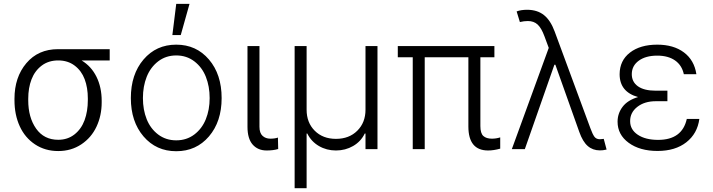

<svg xmlns="http://www.w3.org/2000/svg" viewBox="-20 -789 3772 1016"><path d="M56.6 -258.3V-266.1Q56.6 -380.4 119.4 -454.6Q182.1 -528.8 287.1 -528.8H560.5V-469.2H411.6Q462.9 -438.5 490.5 -382.8Q518.1 -327.1 518.1 -254.9V-247.6Q518.1 -177.2 490.7 -118.9Q463.4 -60.5 410.2 -25.1Q356.9 10.3 288.1 10.3Q218.8 10.3 165.5 -24.9Q112.3 -60.1 84.5 -120.8Q56.6 -181.6 56.6 -258.3ZM129.4 -266.1V-258.3Q129.4 -167.5 171.1 -108.4Q212.9 -49.3 288.1 -49.3Q337.9 -49.3 374 -77.6Q410.2 -106 427.5 -152.8Q444.8 -199.7 444.8 -259.8V-268.1Q444.8 -325.2 428 -369.9Q411.1 -414.6 375 -441.9Q338.9 -469.2 288.1 -469.2Q236.8 -469.2 200.4 -441.7Q164.1 -414.1 146.7 -368.9Q129.4 -323.7 129.4 -266.1Z M892.1 -603.5 912.6 -768.6H982.9L936.5 -603.5ZM672.4 -270Q672.4 -395.5 739.5 -474.1Q806.6 -552.7 912.6 -552.7Q1018.6 -552.7 1085.7 -474.1Q1152.8 -395.5 1152.8 -270Q1152.8 -145.5 1085.7 -67.1Q1018.6 11.2 912.6 11.2Q806.6 11.2 739.5 -67.1Q672.4 -145.5 672.4 -270ZM817.1 -77.1Q857.9 -46.4 912.6 -46.4Q967.3 -46.4 1008.1 -77.1Q1048.8 -107.9 1069.1 -158Q1089.4 -208 1089.4 -270Q1089.4 -332 1069.3 -382.6Q1049.3 -433.1 1008.3 -464.4Q967.3 -495.6 912.6 -495.6Q857.9 -495.6 817.1 -464.4Q776.4 -433.1 756.3 -382.6Q736.3 -332 736.3 -270Q736.3 -208 756.3 -158Q776.4 -107.9 817.1 -77.1Z M1289.6 -545.4H1353V-118.2Q1353 -85 1369.4 -70.1Q1385.7 -55.2 1410.6 -55.2Q1434.6 -55.2 1450.7 -61L1452.1 -0.5Q1426.3 7.3 1391.1 7.3Q1344.7 7.3 1317.1 -23.9Q1289.6 -55.2 1289.6 -118.2Z M1539.1 207V-545.4H1602.5V-208.5Q1602.5 -140.1 1645.5 -97.2Q1688.5 -54.2 1757.8 -54.2Q1827.6 -54.2 1870.8 -97.4Q1914.1 -140.6 1914.1 -208.5V-545.4H1977.5V0H1914.1V-82.5H1910.2Q1889.6 -40 1848.6 -16.4Q1807.6 7.3 1757.8 7.3Q1708 7.3 1667.5 -16.4Q1627 -40 1606 -82.5H1602.5V207Z M2596.2 -545.4V-485.8H2522V-122.1Q2522 -83.5 2537.8 -69.3Q2553.7 -55.2 2583 -55.2Q2605.5 -55.2 2627 -62V-2.4Q2592.3 7.3 2563 7.3Q2458.5 7.3 2458.5 -119.6V-485.8H2227.5V0H2164.1V-485.8H2085V-545.4Z M3154.3 6.8Q3116.7 6.8 3090.1 -16.4Q3063.5 -39.6 3045.4 -90.8L2918.9 -446.3H2913.6L2757.3 0H2688.5L2883.8 -535.6L2860.8 -597.7Q2844.7 -641.1 2824.7 -659.4Q2804.7 -677.7 2773.4 -677.7Q2752.9 -677.7 2731 -672.4L2713.9 -728.5Q2736.3 -737.3 2770.5 -737.3Q2823.7 -736.8 2858.4 -709.2Q2893.1 -681.6 2915 -622.6L3104 -110.8Q3115.7 -78.6 3125.5 -65.4Q3135.3 -52.2 3154.3 -52.2Q3157.7 -52.2 3165.8 -53.2Q3173.8 -54.2 3174.8 -54.2L3189.9 2.4Q3168.9 7.3 3154.3 6.8Z M3511.7 -253.4H3450.2Q3390.6 -253.4 3352.3 -223.4Q3314 -193.4 3314.5 -147.5Q3314.5 -103 3355 -75.9Q3395.5 -48.8 3462.4 -48.8Q3589.8 -48.8 3614.3 -159.7H3680.7Q3670.4 -82 3611.8 -36.1Q3553.2 9.8 3459.5 9.8Q3365.7 9.8 3306.9 -33.2Q3248 -76.2 3248 -145Q3248 -188.5 3274.4 -223.6Q3300.8 -258.8 3356.4 -275.4Q3258.8 -302.7 3258.8 -396.5Q3259.3 -468.8 3313.5 -510.7Q3367.7 -552.7 3458 -552.7Q3544.4 -552.7 3599.1 -511.7Q3653.8 -470.7 3665 -396.5H3598.6Q3588.4 -443.8 3552 -469.2Q3515.6 -494.6 3458 -494.6Q3397 -494.6 3360.4 -468Q3323.7 -441.4 3323.2 -397.5Q3322.8 -356 3355.5 -332.5Q3388.2 -309.1 3450.2 -309.1H3511.7Z"/></svg>

Font: Interop Light
Style: Regular
Weight: 300
Designer: Rasmus Andersson, Google, Jang Haemin
Foundry: jhaemin
Version: Version 1.007